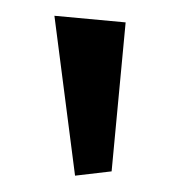

<svg xmlns="http://www.w3.org/2000/svg" viewBox="-20 -656 226 241"><path d="M48.3 -636.2 137.7 -627.9 120.1 -440.9 74.2 -435.5Z"/></svg>

Font: Neuton
Style: Regular
Weight: 400
Designer: Brian M Zick
Version: Version 1.3